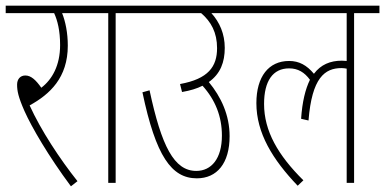

<svg xmlns="http://www.w3.org/2000/svg" viewBox="-20 -642 1352 674"><path d="M252 -6C190 -84 124 -184 84 -272C155 -311 218 -369 218 -482C218 -526 210 -566 198 -596H297V-622H0V-596H170C182 -570 191 -534 191 -484C191 -412 163 -363 125 -334C106 -361 89 -377 69 -377C51 -377 40 -364 40 -345C40 -323 44 -302 66 -252C91 -196 150 -94 229 12Z M386 -596H475V-622H284V-596H360V0H386Z M463 -622V-596H686C721 -566 742 -528 742 -473C742 -408 711 -365 612 -347L619 -319C648 -324 671 -331 691 -341C736 -291 759 -233 759 -166C759 -85 722 -42 669 -42C591 -42 547 -129 505 -325L480 -318C527 -94 582 -16 671 -16C742 -16 786 -69 786 -164C786 -238 756 -302 713 -354C754 -383 769 -424 769 -474C769 -523 751 -564 722 -596H852V-622Z M840 -596H1197V-428C1192 -428 1186 -429 1180 -429C1139 -429 1106 -415 1082 -383C1057 -413 1030 -428 995 -428C923 -428 880 -373 880 -280C880 -175 937 -82 1025 10L1045 -9C956 -97 907 -182 907 -277C907 -358 938 -402 995 -402C1026 -402 1049 -388 1068 -362C1052 -329 1041 -285 1037 -225L1063 -219C1075 -369 1120 -403 1179 -403C1186 -403 1192 -402 1197 -401V0H1223V-596H1312V-622H840Z"/></svg>

Font: Noto Sans Devanagari ExtraCondensed Thin
Style: Regular
Weight: 100
Width: 2
Designer: Jelle Bosma - Monotype Design Team
Foundry: Monotype Imaging Inc.
Version: Version 2.004